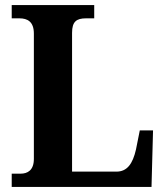

<svg xmlns="http://www.w3.org/2000/svg" viewBox="-20 -734 651 754"><path d="M26 0H575L581 -222H529L514 -147C501 -90 479 -60 437 -60H263V-605C263 -649 280 -662 318 -662H350V-714H26V-662H56C88 -662 113 -649 113 -602V-110C113 -65 88 -52 61 -52H26Z"/></svg>

Font: Noto Serif Ethiopic SemiCondensed
Style: Bold
Weight: 700
Width: 4
Designer: Monotype Design Team
Foundry: Monotype Imaging Inc.
Version: Version 2.102